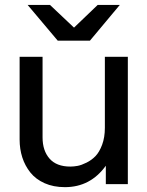

<svg xmlns="http://www.w3.org/2000/svg" viewBox="-20 -752 602 784"><path d="M153.8 -190.9Q153.8 -136.7 182.4 -104.2Q210.9 -71.8 267.1 -71.8Q281.2 -71.8 296.9 -74.7Q312.5 -77.6 333.3 -87.9Q354 -98.1 369.9 -114.5Q385.7 -130.9 397 -160.9Q408.2 -190.9 408.2 -230V-520H502V0H412.1V-75.2Q349.1 12.2 245.1 12.2Q198.2 12.2 162.1 -3.9Q126 -20 104 -47.6Q82 -75.2 71 -109.4Q60.1 -143.6 60.1 -182.1V-520H153.8ZM92.8 -731.9H184.1L282.2 -639.2L378.9 -731.9H469.2L347.2 -585.9H215.8Z"/></svg>

Font: Aspekta 450
Style: Regular
Weight: 450
Designer: Ivo Dolenc
Version: Version 2.000